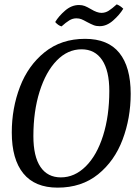

<svg xmlns="http://www.w3.org/2000/svg" viewBox="-20 -853 621 880"><path d="M34 -246Q34 -357 71.5 -455Q109 -553 185 -614Q261 -675 370 -675Q475 -675 527 -610.5Q579 -546 579 -423Q579 -312 542 -213.5Q505 -115 429.5 -54Q354 7 244 7Q140 7 87 -58Q34 -123 34 -246ZM481 -436Q481 -529 448 -578Q415 -627 354 -627Q290 -627 240 -575.5Q190 -524 161.5 -433.5Q133 -343 133 -229Q133 -136 165.5 -88Q198 -40 259 -40Q322 -40 373 -90.5Q424 -141 452.5 -231.5Q481 -322 481 -436ZM233 -752Q249 -779 278.5 -804.5Q308 -830 342 -830Q357 -830 368.5 -825.5Q380 -821 397 -811Q425 -794 445 -794Q463 -794 478.5 -804Q494 -814 515 -833Q531 -827 545 -813Q528 -785 498.5 -759Q469 -733 437 -733Q421 -733 409.5 -737.5Q398 -742 379 -752Q363 -761 353 -765Q343 -769 330 -769Q313 -769 297.5 -759.5Q282 -750 262 -732Q247 -736 233 -752Z"/></svg>

Font: Caladea
Style: Italic
Weight: 400
Italic angle: -9°
Designer: Carolina Giovagnoli and Andres Torresi
Foundry: Carolina Giovagnoli & Andres Torresi
Version: Version 1.001